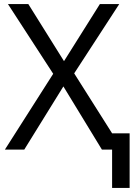

<svg xmlns="http://www.w3.org/2000/svg" viewBox="-20 -734 671 942"><path d="M530 188V0H480L291 -310L99 0H4L241 -372L19 -714H119L294 -434L470 -714H565L344 -374L530 -80H616V188Z"/></svg>

Font: Go Noto Current
Style: Regular
Weight: 400
Designer: Monotype Design Team
Foundry: Monotype Imaging Inc.
Version: Version 2.007; ttfautohint (v1.8) -l 8 -r 50 -G 200 -x 14 -D